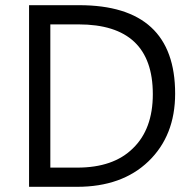

<svg xmlns="http://www.w3.org/2000/svg" viewBox="-20 -720 741 740"><path d="M92 0V-700H285Q655 -700 655 -359Q655 -197 552 -98Q450 0 277 0ZM174 -626V-74H278Q417 -74 492 -148Q569 -222 569 -357Q569 -626 283 -626Z"/></svg>

Font: A_ThatdaokhamC
Style: Regular
Weight: 400
Designer: Rangsiwut Chaisin
Foundry: Rangsiwut Chaisin
Version: Version 1.000